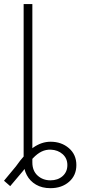

<svg xmlns="http://www.w3.org/2000/svg" viewBox="-29 -748 430 969"><path d="M225.6 201.7Q183.1 201.7 152.6 183.8Q122.1 166 106.2 135.7Q90.3 105.5 90.3 68.4V-59.1H134.3V71.8Q134.3 113.8 160.6 137.9Q187 162.1 225.6 162.1Q262.7 162.1 286.9 140.9Q311 119.6 311 85Q311 51.3 287.1 30Q263.2 8.8 227.5 7.3Q203.1 6.3 181.2 16.8Q159.2 27.3 137 50.8Q114.7 74.2 88.4 113.3L22.5 191.4L-8.8 164.1L50.8 92.3Q97.7 25.4 139.4 -3.7Q181.2 -32.7 226.1 -32.7Q281.2 -32.7 318.8 -0.2Q356.4 32.2 356.4 85Q356.4 137.2 319.6 169.4Q282.7 201.7 225.6 201.7ZM134.3 -727.5V0H90.3V-727.5Z"/></svg>

Font: Inter ExtraLight
Style: Regular
Weight: 250
Designer: Rasmus Andersson
Foundry: rsms
Version: Version 4.001;git-66647c0bb